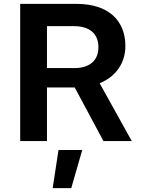

<svg xmlns="http://www.w3.org/2000/svg" viewBox="-20 -723 729 984"><path d="M510.3 0H655.3L490.7 -296.4C576.7 -331.1 622.6 -403.3 622.6 -487.3C622.6 -616.2 537.6 -703.1 372.6 -703.1H83.5V0H220.7V-274.9H362.8ZM220.7 -374V-588.9H360.4C435.1 -588.9 484.4 -553.2 484.4 -481.4C484.4 -409.2 435.1 -374 360.4 -374ZM250 241.2H345.2L401.4 45.9H279.8Z"/></svg>

Font: Faust Sans Bold
Style: Regular
Weight: 700
Designer: Andreas Faust
Version: Version 1.003;Glyphs 3.1.2 (3151)